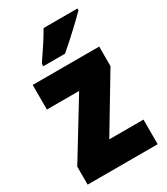

<svg xmlns="http://www.w3.org/2000/svg" viewBox="-190 -850 810 933"><g transform="rotate(-30 215.0 -383.0)"><path d="M403 -756V-766H213C188 -722 152 -668 119 -620V-606H241C292 -649 369 -721 403 -756ZM411 0V-138H219L402 -443V-553H29V-415H210L18 -101V0Z"/></g></svg>

Font: Noto Sans Devanagari UI Condensed Black
Style: Regular
Weight: 900
Width: 3
Designer: Jelle Bosma - Monotype Design Team
Foundry: Monotype Imaging Inc.
Version: Version 2.004